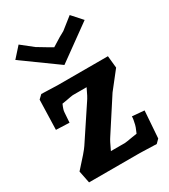

<svg xmlns="http://www.w3.org/2000/svg" viewBox="-189 -856 837 950"><g transform="rotate(-30 230.0 -381.0)"><path d="M28 -477 49 -497Q121 -494 141 -494H428L435 -425L358 -327L238 -142Q228 -128 206 -80H287Q290 -80 302.5 -82Q315 -84 332.5 -87Q350 -90 359 -91Q375 -128 375 -133Q382 -161 382 -177L451 -171L440 -17L420 3Q346 0 326 0H35L21 -70Q91 -146 105 -168L227 -352Q240 -370 260 -414H181Q178 -414 167 -412Q156 -410 140.5 -407Q125 -404 116 -403Q103 -374 103 -361L99 -304L23 -307ZM74 -765 141 -712Q145 -710 157 -702.5Q169 -695 188.5 -683.5Q208 -672 220 -665Q280 -703 299 -712L366 -765L418 -707L220 -564L22 -707Z"/></g></svg>

Font: Andada
Style: Bold
Weight: 700
Designer: Carolina Giovagnoli
Foundry: Carolina Giovagnoli
Version: Version 1.003